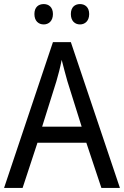

<svg xmlns="http://www.w3.org/2000/svg" viewBox="-20 -989 610 943"><path d="M149 -920C149 -886 169 -869 195 -869C219 -869 240 -886 240 -920C240 -954 219 -969 195 -969C169 -969 149 -954 149 -920ZM328 -920C328 -886 348 -869 373 -869C397 -869 418 -886 418 -920C418 -954 397 -969 373 -969C348 -969 328 -954 328 -920ZM478 -66H569L328 -782H240L0 -66H91L164 -288H404ZM311 -590 381 -367H187L257 -590C265 -617 276 -658 283 -695C289 -668 305 -613 311 -590Z"/></svg>

Font: Noto Sans Malayalam UI SemiCondensed
Style: Regular
Weight: 400
Width: 4
Designer: Jelle Bosma - Monotype Design Team
Foundry: Monotype Imaging Inc.
Version: Version 2.104